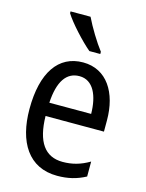

<svg xmlns="http://www.w3.org/2000/svg" viewBox="-117 -837 696 918"><g transform="rotate(15 231.0 -378.0)"><path d="M215 -766H116V-757C141 -716 210 -641 252 -606H306V-617C277 -654 237 -720 215 -766ZM238 -546C116 -546 47 -445 47 -265C47 -102 115 10 257 10C311 10 354 -1 397 -24V-98C353 -72 312 -61 265 -61C177 -61 132 -125 130 -252H419V-308C419 -444 356 -546 238 -546ZM238 -478C307 -478 337 -407 338 -318H131C137 -425 174 -478 238 -478Z"/></g></svg>

Font: Noto Sans Gurmukhi UI Condensed
Style: Regular
Weight: 400
Width: 3
Designer: Jelle Bosma - Monotype Design Team
Foundry: Monotype Imaging Inc.
Version: Version 2.004